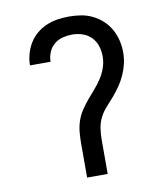

<svg xmlns="http://www.w3.org/2000/svg" viewBox="-83 -813 766 882"><g transform="rotate(-10 300.0 -371.5)"><path d="M252 0V-159Q252 -186 254.5 -212.5Q257 -239 265.5 -264Q274 -289 289 -311.5Q304 -334 321 -354Q338 -374 355.5 -394Q373 -414 387.5 -436.5Q402 -459 410.5 -484.5Q419 -510 419 -536Q419 -561 411.5 -584.5Q404 -608 387 -625.5Q370 -643 346.5 -651Q323 -659 298 -659Q276 -659 254 -653.5Q232 -648 214.5 -633.5Q197 -619 188 -597.5Q179 -576 179 -553Q179 -553 179 -553Q179 -553 179 -553H83Q83 -553 83 -553Q83 -553 83 -554Q83 -580 90.5 -606.5Q98 -633 112 -656Q126 -679 147 -696.5Q168 -714 193 -724.5Q218 -735 244.5 -739Q271 -743 298 -743Q327 -743 354.5 -738.5Q382 -734 407.5 -721.5Q433 -709 454 -689.5Q475 -670 488.5 -645.5Q502 -621 508.5 -593.5Q515 -566 515 -537Q515 -511 509 -485Q503 -459 492 -434.5Q481 -410 466 -388Q451 -366 433.5 -345.5Q416 -325 398 -305.5Q380 -286 368 -262.5Q356 -239 352 -212.5Q348 -186 348 -159V0Z"/></g></svg>

Font: Iosevka Curly Medium Extended
Style: Regular
Weight: 500
Width: 7
Monospace: yes
Designer: Belleve Invis
Foundry: Belleve Invis
Version: Version 11.1.0; ttfautohint (v1.8.3)